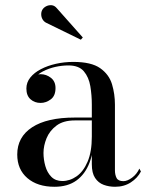

<svg xmlns="http://www.w3.org/2000/svg" viewBox="-20 -705 563 735"><path d="M420.5 10Q397 10 376.8 2.5Q356.5 -5 344 -23.8Q331.5 -42.5 331.5 -76.5V-304.5Q331.5 -340.5 325.8 -375Q320 -409.5 301 -432Q282 -454.5 242 -454.5Q217 -454.5 191.5 -448.8Q166 -443 144.5 -431.8Q123 -420.5 109.8 -404Q96.5 -387.5 96.5 -366H82Q82 -391.5 98.8 -406.2Q115.5 -421 135.5 -421Q157 -421 174.8 -407.2Q192.5 -393.5 192.5 -368Q192.5 -338 174.2 -324.5Q156 -311 135.5 -311Q112.5 -311 96.8 -325Q81 -339 81 -366Q81 -389.5 96 -408.2Q111 -427 136.5 -440.2Q162 -453.5 194.2 -460.8Q226.5 -468 260.5 -468Q329.5 -468 363.5 -444Q397.5 -420 408.8 -382.5Q420 -345 420 -304.5V-53Q420 -36 426.2 -23.8Q432.5 -11.5 452.5 -11.5Q467.5 -11.5 485.5 -24.8Q503.5 -38 513.5 -59.5L519.5 -48.5Q506.5 -23.5 480.8 -6.8Q455 10 420.5 10ZM188.5 10Q123.5 10 84.8 -23.2Q46 -56.5 46 -113.5Q46 -180.5 103 -217.8Q160 -255 266.5 -255H378V-244H266.5Q222.5 -244 196.2 -224.2Q170 -204.5 158.2 -175.8Q146.5 -147 146.5 -119.5Q146.5 -94.5 153.5 -69.5Q160.5 -44.5 176.5 -28.2Q192.5 -12 218.5 -12Q247.5 -12 273.2 -30Q299 -48 315.2 -85.8Q331.5 -123.5 331.5 -182H339Q339 -125 322.5 -81.8Q306 -38.5 272.8 -14.2Q239.5 10 188.5 10ZM289.5 -553 155.5 -618.5Q147.5 -623 142.8 -631.2Q138 -639.5 137.8 -649.5Q137.5 -659.5 142 -667.5Q147 -676 156.8 -681Q166.5 -686 177.8 -685Q189 -684 198 -673L297 -561.5Z"/></svg>

Font: Bodoni Moda 18pt
Style: Regular
Weight: 400
Designer: Owen Earl
Foundry: indestructible type
Version: Version 2.005